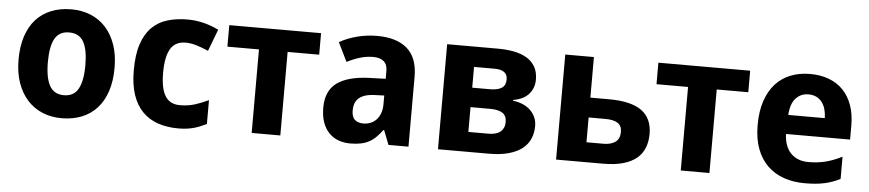

<svg xmlns="http://www.w3.org/2000/svg" viewBox="-38 -770 4498 994"><g transform="rotate(5 2211.0 -273.5)"><path d="M202.1 -273.9Q202.1 -192.4 225.1 -151.1Q248 -109.9 299.8 -109.9Q351.1 -109.9 374 -151.4Q397 -192.9 397 -273.9Q397 -355.5 374 -395.8Q351.1 -436 298.8 -436Q247.6 -436 224.9 -395.8Q202.1 -355.5 202.1 -273.9ZM548.8 -273.9Q548.8 -205.6 531.5 -152.8Q514.2 -100.1 481.7 -64Q449.2 -27.8 402.6 -9Q356 9.8 297.9 9.8Q243.7 9.8 198.2 -9Q152.8 -27.8 119.9 -64Q86.9 -100.1 68.4 -152.8Q49.8 -205.6 49.8 -273.9Q49.8 -341.8 67.1 -394.5Q84.5 -447.3 116.9 -483.2Q149.4 -519 195.8 -537.6Q242.2 -556.2 300.8 -556.2Q355 -556.2 400.4 -537.6Q445.8 -519 478.8 -483.2Q511.7 -447.3 530.3 -394.5Q548.8 -341.8 548.8 -273.9Z M904.3 9.8Q845.7 9.8 798.6 -6.3Q751.5 -22.5 718 -56.4Q684.6 -90.3 666.7 -143.3Q648.9 -196.3 648.9 -270Q648.9 -351.6 667.2 -406.5Q685.5 -461.4 719 -494.6Q752.4 -527.8 799.6 -542Q846.7 -556.2 904.3 -556.2Q946.3 -556.2 987.8 -545.9Q1029.3 -535.6 1065.9 -517.1L1022.9 -403.8Q990.7 -418 960.9 -427Q931.2 -436 904.3 -436Q850.1 -436 825.7 -394.8Q801.3 -353.5 801.3 -271Q801.3 -189 825.7 -149.9Q850.1 -110.8 902.3 -110.8Q944.8 -110.8 979.5 -121.8Q1014.2 -132.8 1050.3 -149.9V-25.9Q1032.2 -17.1 1015.1 -10.3Q998 -3.4 980.7 1Q963.4 5.4 944.6 7.6Q925.8 9.8 904.3 9.8Z M1598.1 -545.9V-434.1H1434.1V0H1285.2V-434.1H1121.1V-545.9Z M1996.1 0 1967.3 -74.2H1962.9Q1946.8 -52.2 1930.7 -36.4Q1914.6 -20.5 1895.5 -10.3Q1876.5 0 1852.8 4.9Q1829.1 9.8 1797.9 9.8Q1764.6 9.8 1736.3 -0.7Q1708 -11.2 1687.3 -32.5Q1666.5 -53.7 1654.8 -86.2Q1643.1 -118.7 1643.1 -163.1Q1643.1 -250 1698.7 -291.3Q1754.4 -332.5 1865.2 -336.9L1952.1 -339.8V-380.9Q1952.1 -414.6 1932.6 -430.7Q1913.1 -446.8 1877.9 -446.8Q1842.8 -446.8 1809.3 -436.5Q1775.9 -426.3 1742.2 -409.2L1693.8 -507.8Q1734.9 -530.8 1784.7 -543.9Q1834.5 -557.1 1889.2 -557.1Q1991.2 -557.1 2045.7 -509.3Q2100.1 -461.4 2100.1 -363.8V0ZM1952.1 -252.9 1902.8 -251Q1873 -250 1852.5 -243.2Q1832 -236.3 1819.6 -224.9Q1807.1 -213.4 1801.5 -197.5Q1795.9 -181.6 1795.9 -162.1Q1795.9 -127.9 1812.5 -113.5Q1829.1 -99.1 1856 -99.1Q1876.5 -99.1 1894 -106.2Q1911.6 -113.3 1924.6 -127.2Q1937.5 -141.1 1944.8 -161.4Q1952.1 -181.6 1952.1 -208Z M2727.1 -402.8Q2727.1 -358.9 2699.7 -327.9Q2672.4 -296.9 2618.2 -288.1V-284.2Q2647 -280.8 2670.2 -270.8Q2693.4 -260.7 2709.7 -244.9Q2726.1 -229 2735.1 -208.5Q2744.1 -188 2744.1 -163.1Q2744.1 -127.9 2731.4 -97.9Q2718.8 -67.9 2691.4 -46.1Q2664.1 -24.4 2621.1 -12.2Q2578.1 0 2517.1 0H2253.4V-545.9H2516.1Q2561.5 -545.9 2600.1 -538.6Q2638.7 -531.2 2667 -514.4Q2695.3 -497.6 2711.2 -470.2Q2727.1 -442.9 2727.1 -402.8ZM2590.3 -170.9Q2590.3 -203.1 2568.8 -217.5Q2547.4 -231.9 2504.4 -231.9H2402.3V-103H2506.3Q2524.9 -103 2540.3 -106.7Q2555.7 -110.4 2566.7 -118.7Q2577.6 -127 2584 -139.9Q2590.3 -152.8 2590.3 -170.9ZM2576.2 -391.1Q2576.2 -440.9 2509.3 -440.9H2402.3V-333H2494.1Q2535.2 -333 2555.7 -346.7Q2576.2 -360.4 2576.2 -391.1Z M3016.1 -335H3112.3Q3227.5 -335 3282.7 -295.2Q3337.9 -255.4 3337.9 -173.8Q3337.9 -134.3 3325.2 -102.1Q3312.5 -69.8 3285.2 -47.1Q3257.8 -24.4 3214.8 -12.2Q3171.9 0 3110.8 0H2867.2V-545.9H3016.1ZM3189 -171.9Q3189 -203.6 3167.5 -217.8Q3146 -231.9 3103 -231.9H3016.1V-103H3105Q3142.1 -103 3165.5 -118.9Q3189 -134.8 3189 -171.9Z M3828.1 -545.9V-434.1H3664.1V0H3515.1V-434.1H3351.1V-545.9Z M4140.1 -450.2Q4100.6 -450.2 4074.5 -422.4Q4048.3 -394.5 4044.4 -335H4234.4Q4233.9 -359.9 4228 -380.9Q4222.2 -401.9 4210.4 -417.2Q4198.7 -432.6 4181.2 -441.4Q4163.6 -450.2 4140.1 -450.2ZM4159.2 9.8Q4100.6 9.8 4051.3 -7.3Q4002 -24.4 3966.3 -58.8Q3930.7 -93.3 3910.9 -145.8Q3891.1 -198.2 3891.1 -269Q3891.1 -340.8 3909.2 -394.5Q3927.2 -448.2 3959.7 -484.1Q3992.2 -520 4037.8 -538.1Q4083.5 -556.2 4139.2 -556.2Q4193.4 -556.2 4237.1 -539.8Q4280.8 -523.4 4311.3 -491.7Q4341.8 -460 4358.2 -413.8Q4374.5 -367.7 4374.5 -308.1V-235.8H4041.5Q4042.5 -204.6 4051.5 -179.4Q4060.5 -154.3 4076.9 -137Q4093.3 -119.6 4116.5 -110.4Q4139.6 -101.1 4169.4 -101.1Q4194.3 -101.1 4216.6 -103.8Q4238.8 -106.4 4259.8 -111.8Q4280.8 -117.2 4301.3 -125.2Q4321.8 -133.3 4343.3 -144V-28.8Q4323.7 -18.6 4304 -11.5Q4284.2 -4.4 4262.2 0.5Q4240.2 5.4 4214.8 7.6Q4189.5 9.8 4159.2 9.8Z"/></g></svg>

Font: Droid Sans
Style: Bold
Weight: 700
Foundry: Ascender Corporation
Version: Version 1.00 build 112